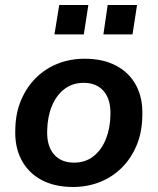

<svg xmlns="http://www.w3.org/2000/svg" viewBox="-20 -735 628 765"><path d="M271 10Q197 10 144.5 -18.5Q92 -47 65 -99Q38 -151 41 -220Q42 -284 64 -336Q86 -388 123.5 -425Q161 -462 210.5 -481.5Q260 -501 317 -501Q391 -501 443.5 -473Q496 -445 523 -393.5Q550 -342 547 -272Q546 -207 524 -155Q502 -103 464.5 -66Q427 -29 377.5 -9.5Q328 10 271 10ZM275 -87Q320 -87 352 -112Q384 -137 401.5 -180Q419 -223 420 -277Q422 -338 393.5 -371.5Q365 -405 313 -405Q269 -405 236.5 -380Q204 -355 186.5 -312Q169 -269 168 -215Q166 -154 194.5 -120.5Q223 -87 275 -87ZM392 -598 409 -715H526L508 -598ZM197 -598 216 -715H332L314 -598Z"/></svg>

Font: Nunito Sans 11pt
Style: Bold Italic
Weight: 700
Italic angle: -9°
Version: Version 3.101;gftools[0.9.27]